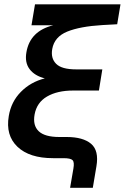

<svg xmlns="http://www.w3.org/2000/svg" viewBox="-20 -748 590 908"><path d="M311.5 140.1 327.1 49.3Q332.5 19 323.2 9.5Q314 0 279.8 0H231Q119.1 0 62.5 -54Q5.9 -107.9 21.5 -199.2Q32.7 -267.1 78.9 -313.7Q125 -360.4 191.9 -377.4Q143.6 -389.6 119.9 -421.1Q96.2 -452.6 105 -501.5Q122.1 -601.1 231.4 -628.4H128.9L145.5 -727.5H549.8L534.2 -633.3L463.4 -629.4Q357.9 -623 297.6 -598.4Q237.3 -573.7 227.1 -516.6Q219.2 -472.7 245.4 -446.3Q271.5 -419.9 339.8 -419.9H463.9L447.8 -319.8H325.7Q251 -319.8 202.4 -291.5Q153.8 -263.2 143.6 -206.5Q134.3 -155.3 162.8 -127.7Q191.4 -100.1 260.7 -100.1H295.4Q372.6 -100.1 410.6 -68.1Q448.7 -36.1 436 38.6L418.9 140.1Z"/></svg>

Font: Inter Display SemiBold
Style: Italic
Weight: 600
Italic angle: -9.39999°
Designer: Rasmus Andersson
Foundry: rsms
Version: Version 4.000;git-a52131595